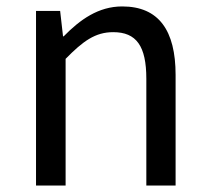

<svg xmlns="http://www.w3.org/2000/svg" viewBox="-20 -577 650 597"><path d="M92 0H184V-394C238 -449 276 -477 332 -477C404 -477 435 -434 435 -332V0H526V-344C526 -482 474 -557 360 -557C286 -557 229 -516 178 -464H176L167 -543H92Z"/></svg>

Font: ChiuKong Gothic CL
Style: Regular
Weight: 400
Designer: Ryoko NISHIZUKA 西塚涼子 (kana, bopomofo & ideographs); Paul D. Hunt (Latin, Greek & Cyrillic); Sandoll Communications 산돌커뮤니
Foundry: Adobe
Version: Version 1.300